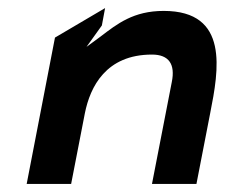

<svg xmlns="http://www.w3.org/2000/svg" viewBox="-20 -463 556 475"><path d="M46 -8H156L190 -183C203 -248 242 -328 356 -328C398 -328 414 -304 405 -260L356 -8H466L500 -183C521 -289 548 -436 385 -436C310 -436 270 -404 228 -372L194 -347L232 -400L240 -443L116 -370Z"/></svg>

Font: Charger Eco
Style: Obl
Weight: 1000
Designer: Jasper
Foundry: Cannot Into Space Fonts
Version: Version 1.1